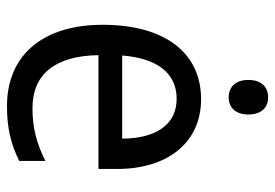

<svg xmlns="http://www.w3.org/2000/svg" viewBox="-139 -639 788 550"><g transform="rotate(90 255.0 -364.0)"><path d="M259 -738C230 -738 209 -720 209 -681C209 -644 230 -625 259 -625C287 -625 308 -644 308 -681C308 -719 288 -738 259 -738ZM264 -546C132 -546 51 -443 51 -264C51 -94 137 10 284 10C347 10 392 -1 441 -25V-100C391 -75 347 -63 290 -63C193 -63 140 -127 138 -252H464V-306C464 -447 391 -546 264 -546ZM263 -476C342 -476 377 -409 377 -320H139C147 -421 190 -476 263 -476Z"/></g></svg>

Font: Noto Sans Devanagari UI SemiCondensed
Style: Regular
Weight: 400
Width: 4
Designer: Jelle Bosma - Monotype Design Team
Foundry: Monotype Imaging Inc.
Version: Version 2.004